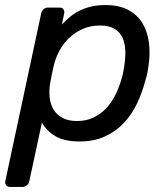

<svg xmlns="http://www.w3.org/2000/svg" viewBox="-45 -550 659 760"><path d="M-24 167 118 -497Q120 -507 127.5 -513.5Q135 -520 145 -520H191Q201 -520 206 -513.5Q211 -507 209 -497L200 -453Q216 -470 233 -484Q250 -498 270.5 -508Q291 -518 315.5 -524Q340 -530 372 -530Q427 -530 463 -510.5Q499 -491 519 -458Q539 -425 544.5 -381.5Q550 -338 543 -290Q541 -274 538 -260Q535 -246 530 -230Q518 -184 497.5 -140.5Q477 -97 445.5 -63.5Q414 -30 370.5 -10Q327 10 270 10Q209 10 173.5 -11.5Q138 -33 121 -65L71 167Q69 177 61.5 183.5Q54 190 44 190H-5Q-15 190 -20.5 183.5Q-26 177 -24 167ZM260 -71Q296 -71 324.5 -84.5Q353 -98 374 -120Q395 -142 410 -171Q425 -200 434 -231Q439 -246 442 -260Q445 -274 447 -289Q452 -321 451 -349.5Q450 -378 440 -400.5Q430 -423 408.5 -436Q387 -449 351 -449Q313 -449 282.5 -435.5Q252 -422 229 -400Q206 -378 191 -350.5Q176 -323 169 -295Q165 -279 160.5 -257Q156 -235 153 -218Q149 -192 151.5 -165.5Q154 -139 166 -118Q178 -97 201 -84Q224 -71 260 -71Z"/></svg>

Font: SVN-Rubik
Style: Italic
Weight: 400
Italic angle: -12°
Designer: Hubert and Fischer
Foundry: Hubert & Fischer
Version: Version 2.101; ttfautohint (v1.8.3)